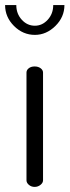

<svg xmlns="http://www.w3.org/2000/svg" viewBox="-41 -734 273 754"><path d="M-21 -714C-21 -682.7 -9.3 -655.3 14 -632C37.3 -608.7 64.7 -597 96 -597C126 -597 152.8 -608.7 176.5 -632C200.2 -655.3 212 -682.7 212 -714H168C168 -691.3 160.8 -672.2 146.5 -656.5C132.2 -640.8 115.3 -633 96 -633C76 -633 58.8 -640.8 44.5 -656.5C30.2 -672.2 23 -691.3 23 -714ZM63 -26C63 -19.3 66.2 -13.3 72.5 -8C78.8 -2.7 86.3 0 95 0C103.7 0 111.3 -2.7 118 -8C124.7 -13.3 128 -19.3 128 -26V-449C128 -455.7 124.8 -461.3 118.5 -466C112.2 -470.7 104.3 -473 95 -473C85.7 -473 78 -470.7 72 -466C66 -461.3 63 -455.7 63 -449Z"/></svg>

Font: Terminal Dosis
Style: Book
Weight: 400
Designer: EdgarTolentino, PabloImpallari, IginoMarini
Foundry: EdgarTolentino, PabloImpallari, IginoMarini
Version: Version 1.006